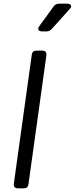

<svg xmlns="http://www.w3.org/2000/svg" viewBox="-20 -1019 405 1039"><path d="M77 0Q52 0 55 -26L152 -723Q155 -745 177 -745H209Q234 -745 231 -719L134 -22Q131 0 109 0ZM208 -849Q193 -849 188.5 -857Q184 -865 193 -878L270 -984Q281 -999 299 -999H344Q360 -999 364 -990Q368 -981 357 -970L260 -862Q248 -849 230 -849Z"/></svg>

Font: Pitagon Sans Text
Style: Italic
Weight: 400
Italic angle: -8°
Designer: Travis Tran
Foundry: Pitagon
Version: Version 1.001; ttfautohint (v1.8.4.7-5d5b);gftools[0.9.26]